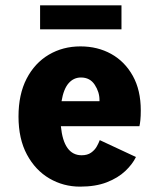

<svg xmlns="http://www.w3.org/2000/svg" viewBox="-20 -685 590 716"><path d="M278.5 11Q216.5 11 164.2 -19.5Q112 -50 80.5 -108.5Q49 -167 49 -250.5Q49 -333 79.2 -391.5Q109.5 -450 162 -481Q214.5 -512 280 -512Q344 -512 394.8 -483.8Q445.5 -455.5 475.2 -402.2Q505 -349 505 -273Q505 -252 503.5 -237.5Q502 -223 500 -214.5H207Q217.5 -106 284.5 -106Q306 -106 319.8 -115.8Q333.5 -125.5 341 -139Q348.5 -152.5 352 -162.5L487 -99.5Q474 -72.5 447 -47Q420 -21.5 378.2 -5.2Q336.5 11 278.5 11ZM282 -396Q254.5 -396 235.8 -374.5Q217 -353 209.5 -307.5H351V-312Q351 -342 333.2 -369Q315.5 -396 282 -396ZM129.5 -575.5V-665H433V-575.5Z"/></svg>

Font: Trispace SemiCondensed
Style: Bold
Weight: 700
Width: 4
Designer: Tyler Finck
Foundry: Etcetera Type Company
Version: Version 1.210; ttfautohint (v1.8.3)